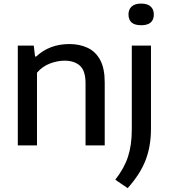

<svg xmlns="http://www.w3.org/2000/svg" viewBox="-20 -792 920 1046"><path d="M77 0V-543.5H164L171 -484H177Q250 -552 357.5 -552Q414.5 -552 458 -531.2Q501.5 -510.5 526 -464.8Q550.5 -419 550.5 -343.5V0H446V-338.5Q446 -407 415.2 -434.2Q384.5 -461.5 331.5 -461.5Q294 -461.5 252.8 -446.2Q211.5 -431 181.5 -396V0ZM675.5 233 608 187Q656.5 125.5 677.2 62Q698 -1.5 698 -85.5V-543.5H802.5V-90.5Q802.5 4.5 773.2 80.5Q744 156.5 675.5 233ZM749 -654.5Q680 -654.5 680 -713.5Q680 -741 697.5 -756.8Q715 -772.5 749 -772.5Q783 -772.5 800.5 -756.8Q818 -741 818 -713.5Q818 -654.5 749 -654.5Z"/></svg>

Font: Encode Sans Semi Expanded Medium
Style: Regular
Weight: 500
Width: 6
Designer: Multiple Designers
Foundry: Impallari Type
Version: Version 3.000; ttfautohint (v1.8.3) -l 8 -r 50 -G 200 -x 14 